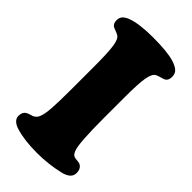

<svg xmlns="http://www.w3.org/2000/svg" viewBox="-228 -783 858 858"><g transform="rotate(45 201.0 -354.0)"><path d="M102.1 -303.2V-439.5Q102.1 -529.3 96.4 -566.9Q90.8 -604.5 76.2 -612.8Q68.8 -617.7 55.7 -622.3Q42.5 -627 39.1 -629.4Q26.4 -638.2 26.4 -658.2Q26.4 -675.3 35.6 -685.3Q44.9 -695.3 63.5 -702.6Q109.9 -719.7 196.8 -719.7Q287.6 -719.7 331.1 -706.1Q356 -698.2 368.7 -686.8Q381.3 -675.3 381.3 -654.8Q381.3 -629.4 362.3 -622.1Q356 -619.6 344.7 -616.7Q333.5 -613.8 324.7 -609.4Q308.6 -601.1 302 -564.5Q295.4 -527.8 295.4 -436.5V-309.6Q295.4 -148.4 309.1 -115.2Q315.9 -97.2 327.6 -93.3Q335 -91.3 345 -90.6Q355 -89.8 359.9 -88.4Q383.3 -79.6 383.3 -48.8Q383.3 -14.6 332.5 -2.9Q264.6 12.7 194.8 12.7Q114.3 12.7 60.5 -3.9Q41 -9.8 29.8 -20.5Q18.6 -31.2 18.6 -45.9Q18.6 -69.8 33.2 -79.1Q39.6 -83.5 51.8 -87.2Q64 -90.8 65.4 -91.3Q81.5 -99.1 87.4 -113.8Q96.2 -134.3 99.1 -175.8Q102.1 -217.3 102.1 -303.2Z"/></g></svg>

Font: Cooper* ExtraBold
Style: Regular
Weight: 800
Designer: Owen Earl
Foundry: indestructible type*
Version: Version 0.001